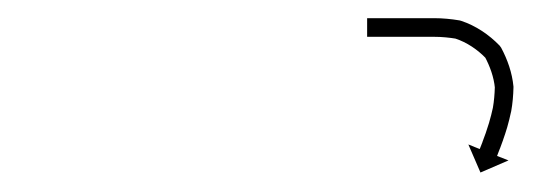

<svg xmlns="http://www.w3.org/2000/svg" viewBox="-20 -611 586 206"><path d="M375.9 -591.5C375.2 -591.5 374.5 -591.5 373.9 -591.5V-571.5C374.5 -571.5 375.2 -571.5 375.9 -571.5C377.7 -571.5 379.6 -571.5 381.5 -571.5C384.4 -571.5 387.3 -571.5 390.2 -571.5C394 -571.5 397.7 -571.5 401.5 -571.5C406 -571.5 410.5 -571.5 414.9 -571.5C419.9 -571.5 424.9 -571.5 429.9 -571.5C435.2 -571.5 440.5 -571.5 445.9 -571.5C453.9 -571.5 462 -570.7 469.9 -569.4C469.9 -569.4 469.5 -569.5 469.1 -569.6C468.7 -569.6 468.3 -569.7 468.3 -569.7C481 -565.6 492.5 -557.7 501.7 -548.1C501.8 -548.1 501.3 -548.7 500.9 -549.2C500.5 -549.8 500.1 -550.4 500.1 -550.3C505.7 -539.8 509.9 -528.3 511 -516.4C511 -516.4 511 -516.7 510.9 -517C510.9 -517.3 510.9 -517.6 510.9 -517.5C510.7 -510.1 510.1 -502.6 508.8 -495.2C508.8 -495.2 508.8 -495.3 508.9 -495.5C508.9 -495.6 508.9 -495.7 508.9 -495.7C507.7 -490.3 506.4 -484.9 504.8 -479.6C504.8 -479.6 504.9 -479.6 504.9 -479.7C504.9 -479.7 504.9 -479.8 504.9 -479.8C503.6 -475.7 502.3 -471.6 500.9 -467.5C500.9 -467.5 500.9 -467.5 500.9 -467.5C500.9 -467.6 500.9 -467.6 500.9 -467.6C499.8 -464.6 498.8 -461.6 497.6 -458.6C497.6 -458.6 497.6 -458.6 497.6 -458.6C497.6 -458.7 497.7 -458.7 497.7 -458.7C496.9 -456.8 496.2 -454.9 495.5 -453.1L495.5 -453.1L495.5 -453.1C495.2 -452.4 495 -451.8 494.7 -451.1L482.5 -456L495.5 -425.9L525.6 -438.9L513.3 -443.7C513.6 -444.4 513.8 -445.1 514.1 -445.7L514.1 -445.7L514.1 -445.8C514.9 -447.7 515.6 -449.6 516.3 -451.5C516.3 -451.5 516.3 -451.5 516.3 -451.5C516.3 -451.6 516.4 -451.6 516.4 -451.6C517.5 -454.7 518.6 -457.8 519.8 -460.9C519.8 -460.9 519.8 -460.9 519.8 -460.9C519.8 -460.9 519.8 -461 519.8 -461C521.3 -465.2 522.7 -469.5 524 -473.8C524 -473.8 524 -473.9 524 -474C524.1 -474 524.1 -474.1 524.1 -474.1C525.7 -479.8 527.2 -485.6 528.4 -491.4C528.4 -491.4 528.5 -491.5 528.5 -491.6C528.5 -491.7 528.5 -491.8 528.5 -491.8C530 -500.2 530.7 -508.6 530.9 -517C530.9 -517 530.9 -517.3 530.9 -517.6C530.9 -517.9 530.9 -518.2 530.9 -518.2C529.5 -532.8 524.6 -546.9 517.7 -559.8C517.7 -559.8 517.3 -560.4 516.9 -560.9C516.5 -561.4 516.2 -562 516.1 -562C504.6 -573.9 490.4 -583.5 474.6 -588.7C474.6 -588.7 474.2 -588.8 473.8 -588.9C473.5 -589 473.1 -589.1 473.1 -589.1C464.1 -590.6 454.9 -591.5 445.9 -591.5C440.5 -591.5 435.2 -591.5 429.9 -591.5C424.9 -591.5 419.9 -591.5 414.9 -591.5C410.5 -591.5 406 -591.5 401.5 -591.5C397.7 -591.5 394 -591.5 390.2 -591.5C387.3 -591.5 384.4 -591.5 381.5 -591.5C379.6 -591.5 377.7 -591.5 375.9 -591.5Z"/></svg>

Font: FRB American Cursive Just Arrows Ultra
Style: Bold Italic
Weight: 1000
Italic angle: -25°
Version: Version 2.0;Modular Font Editor K font №1